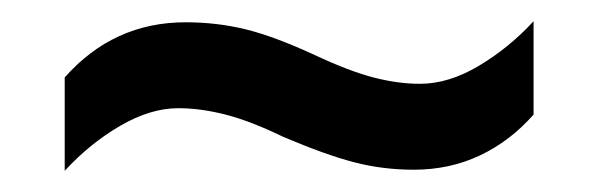

<svg xmlns="http://www.w3.org/2000/svg" viewBox="-20 -443 565 181"><path d="M247 -314Q216 -329 192.5 -335Q169 -341 148 -341Q122 -341 93.5 -324.5Q65 -308 41 -282V-370Q64 -396 92.5 -409Q121 -422 155 -422Q184 -422 211 -415.5Q238 -409 277 -391Q309 -376 332 -370Q355 -364 376 -364Q403 -364 431.5 -381Q460 -398 483 -423V-335Q461 -310 432.5 -296.5Q404 -283 370 -283Q341 -283 314 -290Q287 -297 247 -314Z"/></svg>

Font: Noto Sans Hebrew SemiCondensed Medium
Style: Regular
Weight: 500
Width: 4
Designer: Monotype Design Team
Foundry: Monotype Imaging Inc.
Version: Version 2.003